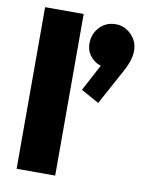

<svg xmlns="http://www.w3.org/2000/svg" viewBox="-83 -791 677 853"><g transform="rotate(10 256.0 -364.5)"><path d="M51 0V-729H225V0ZM357 -351 276 -396 351 -537 401 -551Q393 -535 382 -524.5Q371 -514 357 -514Q326 -514 299.5 -540Q273 -566 273 -606Q273 -648 301.5 -678.5Q330 -709 374 -709Q414 -709 444 -679Q474 -649 474 -606Q474 -588 467.5 -565Q461 -542 441 -505Z"/></g></svg>

Font: Outfit ExtraBold
Style: Regular
Weight: 800
Designer: Rodrigo Fuenzalida
Foundry: fragTYPE
Version: Version 1.100;gftools[0.9.27]